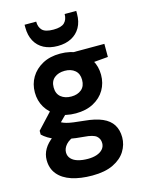

<svg xmlns="http://www.w3.org/2000/svg" viewBox="-139 -817 874 1134"><g transform="rotate(-15 298.0 -250.0)"><path d="M282 232Q210 232 156.5 214.5Q103 197 73.5 161.5Q44 126 44 74Q44 39 62 8Q80 -23 115 -48.5Q150 -74 201 -92L252 -25Q206 -10 186 12.5Q166 35 166 60Q166 83 181 99Q196 115 222.5 122.5Q249 130 282 130Q313 130 336.5 122Q360 114 373.5 98.5Q387 83 387 62Q387 35 368 18.5Q349 2 293 -2Q242 -6 202.5 -13.5Q163 -21 133.5 -31.5Q104 -42 83 -55Q62 -68 49 -81V-104L156 -219L252 -189L127 -64L166 -130Q176 -124 186.5 -118.5Q197 -113 213 -108.5Q229 -104 254.5 -100.5Q280 -97 320 -93Q386 -87 428 -68.5Q470 -50 490 -18Q510 14 510 59Q510 104 485.5 143.5Q461 183 410.5 207.5Q360 232 282 232ZM283 -148Q220 -148 174.5 -172.5Q129 -197 104.5 -238Q80 -279 80 -330Q80 -381 104.5 -422Q129 -463 174.5 -488Q220 -513 283 -513Q346 -513 391.5 -488Q437 -463 461 -422Q485 -381 485 -330Q485 -279 461 -238Q437 -197 391.5 -172.5Q346 -148 283 -148ZM283 -251Q321 -251 345 -271Q369 -291 369 -330Q369 -368 345 -388Q321 -408 283 -408Q244 -408 219.5 -388Q195 -368 195 -330Q195 -291 219.5 -271Q244 -251 283 -251ZM365 -405 343 -501H551V-421ZM283 -560Q234 -560 198.5 -578.5Q163 -597 144 -632Q125 -667 125 -715V-732H196Q196 -698 215 -679Q234 -660 283 -660Q331 -660 350.5 -679Q370 -698 370 -732H441V-714Q441 -666 421.5 -631.5Q402 -597 366.5 -578.5Q331 -560 283 -560Z"/></g></svg>

Font: DM Sans 18pt
Style: Bold
Weight: 700
Designer: Colophon Foundry, Jonny Pinhorn
Foundry: Colophon Foundry
Version: Version 4.004;gftools[0.9.30]